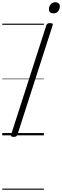

<svg xmlns="http://www.w3.org/2000/svg" viewBox="-20 -1206 553 1711"><path d="M102 14Q88 14 81.5 9Q75 4 79 -6L393 -981Q397 -991 404 -995.5Q411 -1000 426 -1000Q441 -1000 447 -995.5Q453 -991 449 -980L135 -5Q131 4 124.5 9Q118 14 102 14ZM456 -1087Q438 -1087 427 -1096Q416 -1105 416 -1123Q416 -1147 431 -1166.5Q446 -1186 473 -1186Q490 -1186 501.5 -1177Q513 -1168 513 -1150Q513 -1126 499 -1106.5Q485 -1087 456 -1087ZM0 475H371V485H0ZM0 -20H371V0H0ZM0 -505H371V-500H0ZM0 -995H371V-985H0Z"/></svg>

Font: Playwrite SK Guides
Style: Regular
Weight: 400
Designer: Veronika Burian, José Scaglione
Foundry: TypeTogether
Version: Version 1.003